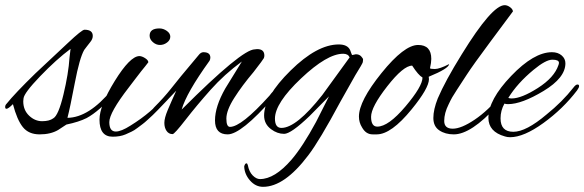

<svg xmlns="http://www.w3.org/2000/svg" viewBox="-41 -518 2261 743"><path d="M184 -15Q155 2 112.5 2Q70 2 47.5 -26Q25 -54 9 -115Q-9 -97 -16 -97Q-21 -97 -21 -104Q-21 -111 -16 -116Q17 -157 96 -234L222 -352Q276 -403 286 -403Q318 -403 318 -379Q318 -367 308.5 -355.5Q299 -344 294.5 -337.5Q290 -331 285 -325Q267 -294 248.5 -197Q230 -100 220 -62Q303 -63 391 -170Q401 -180 406 -180Q411 -180 411 -173.5Q411 -167 402 -156Q344 -88 294 -61Q264 -46 216 -36ZM49 -126Q49 -92 71.5 -70.5Q94 -49 122 -49Q150 -49 165 -60Q185 -71 204.5 -152Q224 -233 228 -295L232 -329Q177 -288 114.5 -223Q52 -158 50 -137Q49 -131 49 -126Z M538 -380Q538 -408 576 -408Q591 -408 604.5 -398.5Q618 -389 618 -376Q618 -363 605.5 -353.5Q593 -344 578 -344Q563 -344 550.5 -355Q538 -366 538 -380ZM395 11Q344 11 344 -55Q344 -109 403 -204.5Q462 -300 498 -301Q508 -301 520.5 -293Q533 -285 533 -277Q528 -270 521 -261.5Q514 -253 506 -243Q498 -233 484 -214.5Q470 -196 457 -179Q382 -82 382 -45.5Q382 -9 407 -9Q428 -9 464 -32Q548 -84 597 -146Q615 -169 621.5 -169Q628 -169 628 -161Q628 -153 605 -129Q582 -105 568.5 -91Q555 -77 550 -72.5Q545 -68 531.5 -55.5Q518 -43 511 -38Q504 -33 491 -23Q478 -13 468 -8.5Q458 -4 445 2Q424 11 395 11Z M746 -316Q773 -316 773 -295Q773 -289 770 -283Q680 -158 662 -94Q895 -327 945 -327Q950 -328 954 -328Q982 -328 982 -303Q982 -298 980 -293Q978 -288 940 -239Q896 -187 865.5 -139Q835 -91 835 -59Q835 -27 849 -27Q893 -27 1002 -148Q1004 -150 1009 -157Q1024 -175 1027 -175Q1030 -175 1030 -165Q1030 -155 1016 -139Q892 2 840 2Q791 2 791 -52Q791 -106 831 -176L895 -280Q827 -230 774 -170.5Q721 -111 677.5 -55Q634 1 627 1Q612 1 603.5 -11.5Q595 -24 595 -42.5Q595 -61 608 -92Q621 -123 641 -167L581 -104Q559 -82 553.5 -82Q548 -82 548 -88.5Q548 -95 556 -103Q593 -140 620 -174Q646 -208 727 -304Q736 -316 746 -316Z M1322 -305 1336 -308Q1349 -308 1356.5 -300Q1364 -292 1364 -287.5Q1364 -283 1363 -277.5Q1362 -272 1334 -227Q1299 -166 1276 -124Q1195 27 1152 83Q1060 205 977 205Q948 205 926.5 180.5Q905 156 904 126Q907 114 913 114Q916 114 918 121Q923 147 937 161Q951 175 965 175Q1022 175 1087 100Q1130 50 1182 -46L1232 -145L1157 -69Q1085 0 1058.5 0Q1032 0 1008 -18Q981 -38 981 -71Q981 -144 1083.5 -245Q1186 -346 1270 -346Q1304 -346 1314 -324Q1317 -316 1319 -310.5Q1321 -305 1322 -305ZM1023 -59Q1023 -23 1048 -23Q1106 -23 1206 -150L1312 -296Q1306 -310 1287 -310Q1225 -310 1124 -214.5Q1023 -119 1023 -59Z M1619 -212Q1619 -177 1552 -95Q1473 2 1417 2H1401Q1375 2 1360 -25Q1348 -44 1348 -67Q1348 -127 1435.5 -235.5Q1523 -344 1577 -344Q1628 -344 1628 -290Q1628 -276 1623 -254Q1624 -251 1642 -251Q1660 -251 1697 -270Q1696 -253 1618 -221Q1619 -217 1619 -212ZM1554 -264Q1520 -264 1457.5 -184Q1395 -104 1395 -66Q1395 -28 1419 -28Q1462 -28 1528 -106Q1594 -184 1594 -218Q1578 -227 1554 -264Z M1897 -150Q1909 -166 1916 -166Q1923 -166 1923 -160Q1923 -154 1882 -108Q1782 2 1715 2Q1682 2 1659 -13.5Q1636 -29 1636 -61.5Q1636 -94 1653 -137Q1682 -205 1746 -308Q1863 -498 1912 -498Q1922 -498 1932.5 -490.5Q1943 -483 1944 -474Q1921 -443 1855.5 -355Q1790 -267 1765 -228.5Q1740 -190 1727.5 -171Q1715 -152 1709 -141.5Q1703 -131 1695 -114Q1678 -80 1678 -50Q1678 -20 1711 -20Q1744 -20 1796 -55Q1848 -90 1897 -150Z M1933 13Q1922 13 1913 10Q1849 -8 1849 -62Q1849 -132 1937 -224Q2025 -316 2095 -316Q2118 -316 2132.5 -303.5Q2147 -291 2147 -273Q2147 -217 2062.5 -166Q1978 -115 1925 -115Q1917 -115 1911 -117Q1896 -90 1896 -60Q1896 -8 1945.5 -8Q1995 -8 2074 -75Q2135 -124 2178 -179Q2187 -191 2193.5 -191Q2200 -191 2200 -185Q2200 -179 2192 -168Q2138 -97 2062 -42Q1986 13 1933 13ZM2122 -275Q2122 -287 2096.5 -287Q2071 -287 2024 -248Q1961 -196 1926 -139Q1932 -137 1939 -137Q1977 -137 2040.5 -177.5Q2104 -218 2120 -266Q2122 -271 2122 -275Z"/></svg>

Font: Alex Brush
Style: Regular
Weight: 400
Designer: Robert E. Leuschke
Foundry: Robert E. Leuschke
Version: Version 1.003